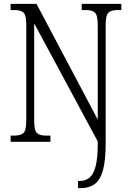

<svg xmlns="http://www.w3.org/2000/svg" viewBox="-20 -734 675 994"><path d="M384 240V203H392Q422 203 443 186Q464 169 475 127Q486 85 486 10V-2L157 -613V-111Q157 -59 171 -45.5Q185 -32 217 -32H241V0H35V-32H54Q87 -32 101.5 -45.5Q116 -59 116 -111V-605Q116 -656 101.5 -669Q87 -682 55 -682H35V-714H169L486 -115V-605Q486 -655 471.5 -668.5Q457 -682 425 -682H403V-714H608V-682H589Q556 -682 541.5 -668.5Q527 -655 527 -603V9Q527 97 513 147.5Q499 198 470 219Q441 240 398 240Z"/></svg>

Font: Noto Serif Tamil Condensed Light
Style: Italic
Weight: 300
Width: 3
Italic angle: -12°
Designer: Indian Type Foundry, Tom Grace, and the Monotype Design Team
Foundry: Monotype Imaging Inc.
Version: Version 2.003; ttfautohint (v1.8.4.7-5d5b)